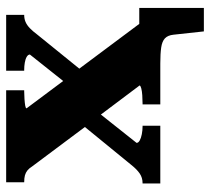

<svg xmlns="http://www.w3.org/2000/svg" viewBox="-50 -504 698 639"><g transform="rotate(-90 299.5 -184.0)"><path d="M543 0H272V-59H274Q288 -59 302.5 -60Q317 -61 326 -63.5Q335 -66 335 -69L211 -234L208 -236L66 -426Q59 -437 52 -442.5Q45 -448 36 -450.5Q27 -453 13 -453V-513H319V-453H316Q303 -453 289.5 -452Q276 -451 267.5 -449.5Q259 -448 259 -445L377 -287L381 -283L543 -66ZM9 0V-59H10Q28 -59 42 -68.5Q56 -78 71 -97L214 -272L271 -239L144 -79Q144 -73 152 -68.5Q160 -64 173 -61.5Q186 -59 199 -59H201V0ZM372 -246 318 -283 438 -434Q438 -440 430.5 -444.5Q423 -449 411 -451Q399 -453 387 -453H384V-513H570V-453Q557 -453 546.5 -448.5Q536 -444 526 -434.5Q516 -425 504 -409ZM379 0V-70H593V145H515L504 44Q502 25 492 15.5Q482 6 461.5 3Q441 0 408 0Z"/></g></svg>

Font: Roboto Serif 36pt
Style: Bold
Weight: 700
Version: Version 1.008